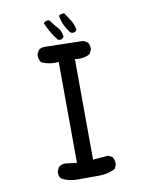

<svg xmlns="http://www.w3.org/2000/svg" viewBox="-87 -842 674 900"><g transform="rotate(-10 250.0 -391.5)"><path d="M310 -2H207Q166 -2 133 -20Q123 -31 123 -49V-55L133 -75Q146 -86 164 -86L219 -79L217 -560L200 -559Q165 -559 135 -573Q125 -588 125 -605V-611L135 -631Q146 -641 164 -641L347 -637L366 -627Q376 -615 376 -598V-592L366 -571Q343 -558 315 -558Q305 -558 294 -560L296 -81L368 -87L388 -77Q397 -63 397 -46V-39L388 -20Q353 -2 310 -2ZM241 -661 234 -662 229 -666Q199 -705 180 -750Q187 -760 200 -761L207 -760Q223 -738 240.5 -718.5Q258 -699 260 -672Q252 -661 241 -661ZM307 -683 300 -684 294 -688Q264 -725 256 -771L260 -777L281 -781Q296 -760 308.5 -739.5Q321 -719 325 -693Q317 -683 307 -683Z"/></g></svg>

Font: Xiaolai SC
Style: Regular
Weight: 400
Designer: Nozomi Seto 瀬戸のぞみ
Version: Version 3.11;December 4, 2020;FontCreator 13.0.0.2613 64-bit